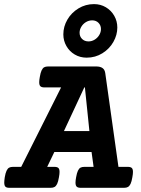

<svg xmlns="http://www.w3.org/2000/svg" viewBox="-53 -897 672 917"><path d="M449.7 -547.9 512.7 -100.1H557.1Q570.3 -100.1 576.2 -95Q582 -89.8 582 -75.7Q582 -65.9 579.1 -50.3Q575.7 -29.8 570.6 -19Q565.4 -8.3 558.3 -4.2Q551.3 0 539.6 0H332.5Q319.3 0 313.5 -5.4Q307.6 -10.7 307.6 -24.9Q307.6 -35.2 310.5 -50.3Q314 -70.8 319.1 -81.5Q324.2 -92.3 331.3 -96.2Q338.4 -100.1 350.1 -100.1H394L384.3 -170.9H206.5L172.4 -100.1H206.5Q219.7 -100.1 225.6 -95Q231.4 -89.8 231.4 -75.7Q231.4 -65.9 228.5 -50.3Q225.1 -29.8 220 -19Q214.8 -8.3 207.8 -4.2Q200.7 0 189 0H-8.3Q-21.5 0 -27.1 -5.4Q-32.7 -10.7 -32.7 -25.4Q-32.7 -33.2 -30.3 -50.3Q-26.9 -70.8 -21.7 -81.5Q-16.6 -92.3 -9.5 -96.2Q-2.4 -100.1 9.3 -100.1H48.3L238.8 -479.5H159.2Q146 -479.5 140.1 -484.9Q134.3 -490.2 134.3 -504.4Q134.3 -514.6 137.2 -529.8Q140.6 -550.3 145.8 -561Q150.9 -571.8 158 -575.7Q165 -579.6 176.8 -579.6H406.2Q425.8 -579.6 436.5 -572Q447.3 -564.5 449.7 -547.9ZM349.6 -479.5 252.4 -271H374L352.5 -479.5ZM507.3 -765.6Q507.3 -730 488.5 -696.8Q469.7 -663.6 436 -642.6Q402.3 -621.6 360.8 -621.6Q329.6 -621.6 304.2 -636.5Q278.8 -651.4 264.2 -677Q249.5 -702.6 249.5 -732.9Q249.5 -770 268.8 -803.2Q288.1 -836.4 321.8 -856.9Q355.5 -877.4 396 -877.4Q427.2 -877.4 452.6 -862.3Q478 -847.2 492.7 -821.5Q507.3 -795.9 507.3 -765.6ZM327.1 -740.7Q327.1 -722.7 339.1 -710.9Q351.1 -699.2 369.6 -699.2Q385.3 -699.2 398.9 -707.5Q412.6 -715.8 420.9 -729.5Q429.2 -743.2 429.2 -758.3Q429.2 -775.9 417.5 -787.8Q405.8 -799.8 387.2 -799.8Q371.1 -799.8 357.2 -791.3Q343.3 -782.7 335.2 -769Q327.1 -755.4 327.1 -740.7Z"/></svg>

Font: Courier Prime
Style: Bold Italic
Weight: 700
Italic angle: -10°
Designer: Alan Dague-Greene
Foundry: Quote-Unquote Apps
Version: Version 3.018